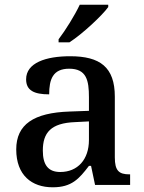

<svg xmlns="http://www.w3.org/2000/svg" viewBox="-20 -786 613 816"><path d="M229 -606H275C331 -642 415 -721 440 -756V-766H319C298 -721 258 -657 229 -619ZM204 10C285 10 316 -26 358 -81H367L384 0H533V-45H530C485 -45 468 -61 468 -117V-375C468 -501 405 -547 278 -547C175 -547 91 -519 91 -449C91 -402 124 -385 189 -385C189 -448 204 -494 274 -494C348 -494 358 -444 358 -373V-315L276 -312C123 -307 49 -257 49 -151C49 -41 115 10 204 10ZM236 -55C185 -55 162 -85 162 -146C162 -222 196 -263 299 -267L358 -270V-191C358 -108 310 -55 236 -55Z"/></svg>

Font: Noto Serif Thai Medium
Style: Regular
Weight: 500
Designer: Monotype Design Team
Foundry: Monotype Imaging Inc.
Version: Version 1.901;PS 001.901;hotconv 1.0.88;makeotf.lib2.5.64775